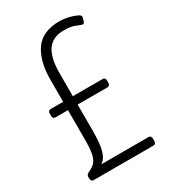

<svg xmlns="http://www.w3.org/2000/svg" viewBox="-176 -791 771 876"><g transform="rotate(-30 210.0 -353.0)"><path d="M54 0Q40 0 40 -18V-26Q40 -37 56 -44Q78 -54 90 -68Q102 -82 107 -108Q112 -134 112 -179V-335H46Q32 -335 32 -353V-361Q32 -379 46 -379H112V-494Q112 -593 151.5 -649.5Q191 -706 281 -706Q300 -706 323.5 -701Q347 -696 364.5 -688Q382 -680 382 -673Q382 -666 378 -653Q374 -640 367 -640Q360 -640 337.5 -650Q315 -660 277 -660Q219 -660 191 -621Q163 -582 163 -498V-379H320Q334 -379 334 -361V-353Q334 -335 320 -335H163V-199Q163 -129 153 -94Q143 -59 120 -45H369Q383 -45 383 -27V-18Q383 0 369 0Z"/></g></svg>

Font: Asap Condensed ExtraLight
Style: Regular
Weight: 200
Width: 3
Designer: Pablo Cosgaya
Foundry: Omnibus-Type
Version: Version 3.001; ttfautohint (v1.8.4.7-5d5b)